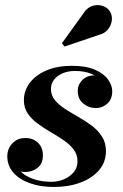

<svg xmlns="http://www.w3.org/2000/svg" viewBox="-20 -733 490 763"><path d="M194.5 10Q141 10 99.2 -4.8Q57.5 -19.5 33.2 -47Q9 -74.5 9 -111.5Q9 -141.5 28.8 -163Q48.5 -184.5 81.5 -184.5Q111.5 -184.5 131 -165.8Q150.5 -147 150.5 -115.5Q150.5 -83 129.5 -66.2Q108.5 -49.5 80 -49.5Q61 -49.5 45 -57.8Q29 -66 19.5 -80Q10 -94 10 -111.5H37Q37 -80 56.8 -57.2Q76.5 -34.5 110 -22.5Q143.5 -10.5 184 -10.5Q210.5 -10.5 234.2 -20.5Q258 -30.5 273 -48.8Q288 -67 288 -92Q288 -118.5 272.8 -138.8Q257.5 -159 233.2 -175.5Q209 -192 181.5 -208Q154 -224 129.8 -241.8Q105.5 -259.5 90.2 -282Q75 -304.5 75 -334.5Q75 -373 98.5 -404Q122 -435 164.8 -453.2Q207.5 -471.5 265.5 -471.5Q322 -471.5 357.2 -456Q392.5 -440.5 409.2 -417.2Q426 -394 426 -370.5Q426 -338 406 -320.8Q386 -303.5 361 -303.5Q333 -303.5 311 -321.5Q289 -339.5 289 -371.5Q289 -397 307.5 -415.2Q326 -433.5 356 -433.5Q382.5 -433.5 403.8 -416Q425 -398.5 425 -370.5H401.5Q401.5 -390.5 386.5 -409Q371.5 -427.5 344 -439.2Q316.5 -451 278 -451Q251 -451 229.5 -442Q208 -433 195.2 -417Q182.5 -401 182.5 -379.5Q182.5 -354 198.2 -335Q214 -316 238.8 -300Q263.5 -284 291.5 -268.2Q319.5 -252.5 344.5 -233.8Q369.5 -215 385.2 -190.5Q401 -166 401 -132Q401 -89 373.8 -57Q346.5 -25 299.8 -7.5Q253 10 194.5 10ZM236.5 -548 226 -561 312 -680.5Q323 -698 338 -705.5Q353 -713 368.2 -712.8Q383.5 -712.5 396.2 -706Q409 -699.5 416 -689Q426.5 -673 424.5 -653Q422.5 -633 409 -616.2Q395.5 -599.5 372 -594Z"/></svg>

Font: Bodoni Moda 11pt
Style: Bold Italic
Weight: 700
Italic angle: -13°
Designer: Owen Earl
Foundry: indestructible type
Version: Version 2.004